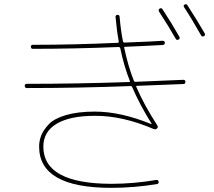

<svg xmlns="http://www.w3.org/2000/svg" viewBox="-20 -862 1040 932"><path d="M833 -673.8Q799.8 -732.4 752 -805.7Q747.1 -814.5 754.9 -820.3Q763.7 -825.2 768.6 -817.4Q815.4 -746.1 850.6 -683.6Q855.5 -674.8 846.7 -669.9Q837.9 -665 833 -673.8ZM956.1 -690.4Q906.2 -778.3 874 -826.2Q868.2 -835 876 -839.8Q884.8 -844.7 889.6 -836.9Q937.5 -762.7 973.6 -700.2Q978.5 -691.4 969.7 -686.5Q960.9 -681.6 956.1 -690.4ZM110.4 -434.6Q100.6 -434.6 100.1 -444.8Q99.6 -455.1 110.4 -455.1Q356.4 -455.1 608.4 -463.9Q612.3 -463.9 610.4 -468.8Q582 -540 563.5 -628.9Q561.5 -633.8 555.7 -633.8Q339.8 -625 139.6 -625Q129.9 -625 129.9 -634.8Q129.9 -644.5 138.7 -644.5Q337.9 -644.5 552.7 -654.3Q556.6 -654.3 556.6 -660.2Q546.9 -711.9 541 -779.3Q540 -783.2 543 -786.6Q545.9 -790 549.8 -790Q559.6 -790 560.5 -781.2Q566.4 -711.9 577.1 -660.2Q579.1 -655.3 584 -655.3Q605.5 -656.2 642.1 -657.7Q678.7 -659.2 710.4 -660.6Q742.2 -662.1 768.6 -664.1Q779.3 -664.1 780.3 -655.3Q780.3 -644.5 769.5 -643.6Q732.4 -641.6 663.1 -638.2Q593.8 -634.8 586.9 -634.8Q581.1 -634.8 583 -629.9Q601.6 -541 629.9 -469.7Q631.8 -464.8 636.7 -464.8Q793 -470.7 870.1 -474.6Q879.9 -474.6 879.9 -464.8Q879.9 -454.1 870.1 -454.1L644.5 -445.3Q639.6 -445.3 641.6 -440.4Q678.7 -353.5 743.2 -253.9Q749 -245.1 742.2 -238.3Q736.3 -232.4 726.6 -235.4Q574.2 -300.8 440.4 -299.8Q319.3 -299.8 254.9 -261.2Q190.4 -222.7 190.4 -150.4Q190.4 29.3 519.5 30.3Q627.9 30.3 737.3 11.7Q748 9.8 750 19.5Q752 28.3 743.2 31.2Q632.8 49.8 519.5 49.8Q169.9 49.8 169.9 -150.4Q169.9 -178.7 180.2 -204.6Q190.4 -230.5 216.3 -258.3Q242.2 -286.1 299.8 -303.2Q357.4 -320.3 440.4 -320.3Q565.4 -320.3 713.9 -259.8H715.8V-261.7Q658.2 -353.5 621.1 -440.4Q619.1 -444.3 615.2 -444.3Q360.4 -434.6 110.4 -434.6Z"/></svg>

Font: Rounded-X Mgen+ 1m thin
Style: Regular
Weight: 100
Designer: [Source Han Sans]
Ryoko NISHIZUKA  (kana & ideographs); Paul D. Hunt (Latin, Greek & Cyrillic); Wenlong ZHANG  (bopomofo
Version: Version 1.059.20150602